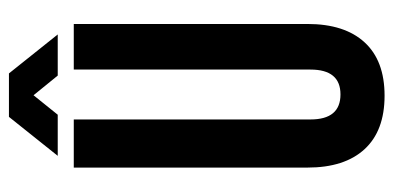

<svg xmlns="http://www.w3.org/2000/svg" viewBox="-250 -638 897 438"><g transform="rotate(-90 199.0 -419.5)"><path d="M35.2 -700.2H145V-160.2Q145 -91.8 202.1 -91.8Q258.8 -91.8 258.8 -160.2V-700.2H362.8V-167Q362.8 -82.5 321 -36.9Q279.3 8.8 199.2 8.8Q119.1 8.8 77.1 -36.9Q35.2 -82.5 35.2 -167ZM155.8 -736.8H62L150.9 -848.1H250L338.9 -736.8H245.1L200.2 -792Z"/></g></svg>

Font: Bebas Neue Bold
Style: Regular
Weight: 700
Designer: Ryoichi Tsunekawa
Foundry: Ryoichi Tsunekawa
Version: Version 1.300